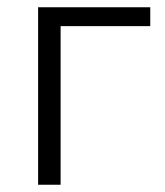

<svg xmlns="http://www.w3.org/2000/svg" viewBox="-20 -509 454 529"><path d="M85 0V-489H394V-437H147V0Z"/></svg>

Font: Nunito Sans 10pt SemiCondensed Light
Style: Regular
Weight: 300
Width: 4
Designer: Vernon Adams
Foundry: Vernon Adams
Version: Version 3.101;gftools[0.9.27]